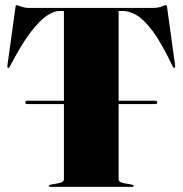

<svg xmlns="http://www.w3.org/2000/svg" viewBox="-20 -731 714 751"><path d="M79 -330.5Q79 -337 85.5 -337H230V-688H211Q191.5 -688 164 -670.2Q136.5 -652.5 100.2 -605.5Q64 -558.5 18 -470Q15 -464 11 -466Q8 -467.5 9 -475L40 -699Q41 -707.5 42.2 -709.2Q43.5 -711 45 -711Q48 -711 62.2 -705.5Q76.5 -700 95 -700H579Q598 -700 612 -705.5Q626 -711 629 -711Q630.5 -711 631.8 -709.2Q633 -707.5 634 -699L665 -475Q666 -467.5 663 -466Q659 -464 656 -470Q612 -563 576.8 -609.8Q541.5 -656.5 513.2 -672.2Q485 -688 463 -688H444V-337H588.5Q595 -337 595 -330.5Q595 -324 588.5 -324H444V-29Q444 -18 467 -14L495 -9Q503 -7.5 503 -4Q503 0 497 0H177Q171 0 171 -4Q171 -7.5 179 -9L207 -14Q230 -18 230 -29V-324H85.5Q79 -324 79 -330.5Z"/></svg>

Font: Fraunces 144pt Black
Style: Regular
Weight: 900
Version: Version 1.000;[0bf87f6ff]